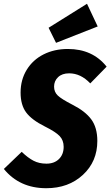

<svg xmlns="http://www.w3.org/2000/svg" viewBox="-51 -970 580 1008"><path d="M405.8 -950.2 461.9 -831.1 243.2 -745.1 204.1 -824.2ZM305.2 -712.9Q435.1 -712.9 508.8 -620.1L422.9 -532.2Q373 -585 312 -585Q274.9 -585 253.9 -564.9Q232.9 -544.9 232.9 -515.1Q232.9 -487.3 252 -468.8Q271 -450.2 330.1 -419.9Q396.5 -386.2 428.2 -343.3Q460 -300.3 460 -230Q460 -122.1 384.3 -52Q308.6 18.1 191.9 18.1Q51.8 18.1 -30.8 -83L63 -172.9Q95.2 -141.6 124.8 -126.2Q154.3 -110.8 192.9 -110.8Q233.9 -110.8 258.5 -135Q283.2 -159.2 283.2 -199.2Q283.2 -233.4 262.2 -255.6Q241.2 -277.8 184.1 -306.2Q115.7 -340.3 86.4 -379.6Q57.1 -418.9 57.1 -483.9Q57.1 -551.3 89.4 -603.8Q121.6 -656.2 178 -684.6Q234.4 -712.9 305.2 -712.9Z"/></svg>

Font: Fira Sans Compressed ExtraBold
Style: Italic
Weight: 800
Width: 3
Italic angle: -8°
Designer: Carrois Corporate & Edenspiekermann AG
Foundry: Carrois Corporate GbR & Edenspiekermann AG
Version: Version 4.203;PS 004.203;hotconv 1.0.88;makeotf.lib2.5.64775